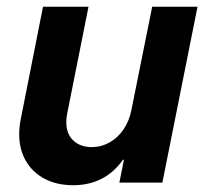

<svg xmlns="http://www.w3.org/2000/svg" viewBox="-20 -543 615 571"><path d="M462.9 0H335L348.6 -67.9H345.7Q292 7.8 197.3 7.8Q149.4 7.8 113.3 -11Q77.1 -29.8 57.1 -64.2Q37.1 -98.6 37.1 -144Q37.1 -165 41.5 -187.5L107.9 -522.9H243.2L179.7 -204.6Q177.2 -193.8 177.2 -179.7Q177.2 -144.5 198.2 -125Q219.2 -105.5 252.9 -105.5Q281.2 -105.5 305.9 -119.4Q330.6 -133.3 347.4 -158.2Q364.3 -183.1 370.6 -214.8L432.6 -522.9H567.4Z"/></svg>

Font: Reddit Sans Chocolate
Style: Bold Italic
Weight: 700
Italic angle: -11.25°
Designer: Stephen Hutchings
Version: Version 1.013